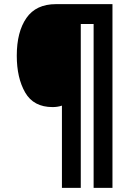

<svg xmlns="http://www.w3.org/2000/svg" viewBox="-20 -780 611 927"><path d="M370 127V-664H432V127H523V-760H250Q154 -760 107.5 -693Q61 -626 61 -511Q61 -404 101.5 -333.5Q142 -263 234 -263Q258 -263 279 -270V127Z"/></svg>

Font: Noto Sans Display SemiCondensed Black
Style: Italic
Weight: 900
Width: 4
Designer: Monotype Design team
Foundry: Monotype Imaging Inc.
Version: 1.000